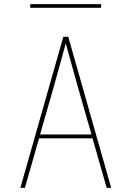

<svg xmlns="http://www.w3.org/2000/svg" viewBox="-20 -914 640 934"><path d="M79 0 288 -735H312L521 0H499L430 -241H170L101 0ZM425 -260 359 -490Q344 -543 329.5 -596Q315 -649 300 -703Q285 -649 270.5 -596Q256 -543 241 -490L175 -260ZM127 -876V-894H472V-876Z"/></svg>

Font: Iosevka Aile Thin
Style: Regular
Weight: 100
Designer: Belleve Invis
Foundry: Belleve Invis
Version: Version 31.1.0; ttfautohint (v1.8.4)